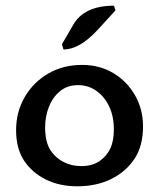

<svg xmlns="http://www.w3.org/2000/svg" viewBox="-20 -654 569 681"><path d="M253.9 6.8Q191.4 6.8 142.6 -17.3Q93.8 -41.5 65.4 -84.2Q37.1 -127 37.1 -192.4Q37.1 -256.8 67.6 -309.6Q98.1 -362.3 151.1 -393.1Q204.1 -423.8 271 -423.8Q333 -423.8 381.8 -394.8Q430.7 -365.7 459 -315.9Q487.3 -266.1 487.3 -206.1Q487.3 -136.2 457 -90.6Q426.8 -44.9 374.3 -19Q321.8 6.8 253.9 6.8ZM268.1 -64.9Q307.1 -64.9 332.8 -82.5Q358.4 -100.1 371.1 -127Q383.8 -153.8 383.8 -195.3Q383.8 -241.2 367.2 -276.4Q350.6 -311.5 321.8 -331.8Q293 -352.1 256.8 -352.1Q218.8 -352.1 192.6 -330.3Q166.5 -308.6 153.3 -274.7Q140.1 -240.7 140.1 -203.1Q140.1 -152.3 157.2 -124.3Q174.3 -96.2 203.4 -80.6Q232.4 -64.9 268.1 -64.9ZM205.1 -478.5 199.7 -497.1 239.3 -565.4Q278.3 -633.8 384.3 -633.8L389.6 -617.2L326.2 -547.9Q262.2 -478.5 205.1 -478.5Z"/></svg>

Font: Bainsley
Style: Regular
Weight: 400
Designer: Paul James MIller
Foundry: High-Logic / Made with FontCreator
Version: Version 1.411;March 28, 2021;FontCreator 13.0.0.2683 64-bit